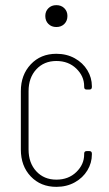

<svg xmlns="http://www.w3.org/2000/svg" viewBox="-20 -718 424 746"><path d="M61 -137V-364Q61 -427 99.5 -468Q138 -509 199 -509Q239 -509 270.5 -491.5Q302 -474 319.5 -445Q337 -416 337 -383V-380Q337 -370 327 -370H317Q307 -370 307 -380V-383Q307 -422 276.5 -451.5Q246 -481 199 -481Q151 -481 121 -448.5Q91 -416 91 -364V-137Q91 -85 121 -52.5Q151 -20 199 -20Q246 -20 276.5 -49.5Q307 -79 307 -118V-121Q307 -131 317 -131H327Q337 -131 337 -121V-118Q337 -85 319.5 -56Q302 -27 270.5 -9.5Q239 8 199 8Q138 8 99.5 -32.5Q61 -73 61 -137ZM156 -656Q156 -674 168 -686Q180 -698 199 -698Q218 -698 230 -686Q242 -674 242 -656Q242 -637 230 -625Q218 -613 199 -613Q180 -613 168 -625Q156 -637 156 -656Z"/></svg>

Font: Barlow Condensed Thin
Style: Regular
Weight: 250
Width: 3
Designer: Jeremy Tribby
Foundry: Tribby Type
Version: Version 1.408